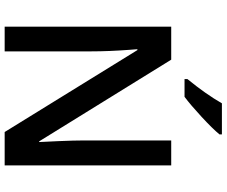

<svg xmlns="http://www.w3.org/2000/svg" viewBox="-94 -877 971 823"><g transform="rotate(90 391.5 -465.5)"><path d="M689 0H545.9L194.8 -568.8H190.9L193.4 -537.1Q200.2 -446.3 200.2 -371.1V0H94.2V-713.9H235.8L585.9 -147.9H588.9Q587.9 -159.2 585 -229.5Q582 -299.8 582 -339.8V-713.9H689ZM556.2 -931.2V-920.9Q531.2 -890.6 480.5 -843.8Q429.7 -796.9 395 -771H318.8V-783.2Q383.8 -862.8 422.9 -931.2Z"/></g></svg>

Font: OpenSans-Semibold
Style: Regular
Weight: 600
Foundry: Ascender Corporation
Version: Version 1.10